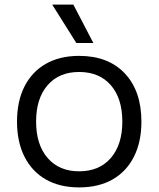

<svg xmlns="http://www.w3.org/2000/svg" viewBox="-20 -803 690 835"><path d="M324 12Q240 12 179.5 -22.5Q119 -57 86.5 -121.5Q54 -186 54 -274Q54 -363 86.5 -427Q119 -491 179.5 -525.5Q240 -560 324 -560Q451 -560 523 -483.5Q595 -407 595 -274Q595 -186 562.5 -121.5Q530 -57 469.5 -22.5Q409 12 324 12ZM324 -58Q412 -58 462 -116Q512 -174 512 -274Q512 -375 462 -432.5Q412 -490 324 -490Q237 -490 187 -432.5Q137 -375 137 -274Q137 -174 187 -116Q237 -58 324 -58ZM386 -616H312L207 -783H299Z"/></svg>

Font: Azeret Mono Light
Style: Regular
Weight: 300
Designer: Martin Vácha
Foundry: Displaay
Version: Version 1.002